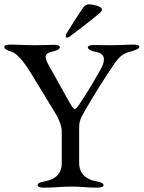

<svg xmlns="http://www.w3.org/2000/svg" viewBox="-20 -858 661 883"><path d="M288 -685C291 -685 297 -687 306 -694C346 -724 396 -762 436 -796C445 -804 449 -808 449 -815C449 -829 405 -838 391 -838C380 -838 371 -835 364 -825C337 -786 311 -746 287 -706C284 -701 282 -695 282 -691C282 -688 284 -685 288 -685ZM264 -108C264 -60 236 -33 186 -24C163 -20 153 -15 153 -6C153 2 165 5 182 5C236 5 260 0 310 0C356 0 373 5 427 5C444 5 456 2 456 -6C456 -15 446 -20 423 -24C373 -33 344 -63 344 -108V-256C344 -295 344 -303 369 -346C415 -425 426 -443 480 -526C516 -581 533 -607 568 -617C596 -625 621 -633 621 -642C621 -650 609 -653 592 -653C569 -653 529 -650 488 -650C459 -650 443 -651 413 -651C396 -651 384 -648 384 -640C384 -631 403 -622 417 -620C436 -617 458 -610 458 -585C458 -573 453 -556 440 -534C406 -474 387 -442 356 -395C338 -367 331 -357 323 -357C317 -357 310 -369 295 -395L203 -560C194 -576 190 -588 190 -596C190 -611 203 -616 222 -621C244 -626 255 -632 255 -641C255 -649 243 -652 226 -652C205 -652 177 -650 146 -650C100 -650 59 -653 29 -653C12 -653 0 -650 0 -642C0 -633 11 -627 33 -620C67 -610 107 -546 122 -522L239 -330C244 -321 264 -283 264 -256Z"/></svg>

Font: EB Garamond 12
Style: Regular
Weight: 400
Version: Version 0.016+